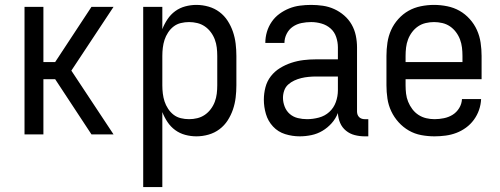

<svg xmlns="http://www.w3.org/2000/svg" viewBox="-20 -548 2040 783"><path d="M80 0V-520H157V-295H205L353 -520H443L271 -260L443 0H353L205 -225H157V0Z M564 215V-520H642V-429Q650 -450 663 -469.5Q676 -489 694.5 -502.5Q713 -516 735.5 -522Q758 -528 781 -528Q806 -528 830.5 -521Q855 -514 875 -499Q895 -484 908.5 -463Q922 -442 930 -418.5Q938 -395 941 -370Q944 -345 944 -320V-200Q944 -175 941 -150Q938 -125 930 -101.5Q922 -78 908.5 -57Q895 -36 875 -21Q855 -6 830.5 1Q806 8 781 8Q758 8 735.5 2Q713 -4 694.5 -17.5Q676 -31 663 -50.5Q650 -70 642 -91V215ZM751 -62Q768 -62 784.5 -66Q801 -70 815 -79.5Q829 -89 839.5 -103Q850 -117 856 -133Q862 -149 864 -166Q866 -183 866 -200V-320Q866 -337 864 -354Q862 -371 856 -387Q850 -403 839.5 -417Q829 -431 815 -440.5Q801 -450 784.5 -454Q768 -458 751 -458Q734 -458 717.5 -454Q701 -450 688 -440Q675 -430 665.5 -415.5Q656 -401 651 -385.5Q646 -370 644 -353.5Q642 -337 642 -320V-200Q642 -183 644 -166.5Q646 -150 651 -134.5Q656 -119 665.5 -104.5Q675 -90 688 -80Q701 -70 717.5 -66Q734 -62 751 -62Z M1202 8Q1172 8 1143 -1Q1114 -10 1093.5 -32Q1073 -54 1064.5 -83Q1056 -112 1056 -141Q1056 -167 1062.5 -192Q1069 -217 1084.5 -237Q1100 -257 1122 -270.5Q1144 -284 1168.5 -292Q1193 -300 1218 -303Q1243 -306 1269 -306H1358V-355Q1358 -376 1351 -397Q1344 -418 1328 -432Q1312 -446 1291 -452Q1270 -458 1249 -458Q1229 -458 1209.5 -454Q1190 -450 1174 -439Q1158 -428 1149 -410Q1140 -392 1140 -373H1062Q1062 -396 1068.5 -418Q1075 -440 1088 -459Q1101 -478 1119.5 -491.5Q1138 -505 1159 -513.5Q1180 -522 1203 -525Q1226 -528 1249 -528Q1273 -528 1297 -524.5Q1321 -521 1343 -511Q1365 -501 1383.5 -485Q1402 -469 1414 -448Q1426 -427 1431 -403Q1436 -379 1436 -355V-93Q1436 -87 1438 -81Q1440 -75 1444.5 -70.5Q1449 -66 1455 -64Q1461 -62 1467 -62H1482V8H1467Q1447 8 1427 3Q1407 -2 1391 -15Q1375 -28 1367 -47Q1359 -66 1358 -87Q1349 -64 1332.5 -45.5Q1316 -27 1295 -14.5Q1274 -2 1250 3Q1226 8 1202 8ZM1232 -62Q1256 -62 1280.5 -68.5Q1305 -75 1323 -91.5Q1341 -108 1349.5 -131.5Q1358 -155 1358 -180V-236H1269Q1254 -236 1238.5 -234.5Q1223 -233 1208.5 -229.5Q1194 -226 1180 -219.5Q1166 -213 1155 -203Q1144 -193 1139 -178.5Q1134 -164 1134 -149Q1134 -131 1141 -113Q1148 -95 1162 -83Q1176 -71 1194.5 -66.5Q1213 -62 1232 -62Z M1752 8Q1725 8 1698 3Q1671 -2 1647.5 -15.5Q1624 -29 1605.5 -49.5Q1587 -70 1575.5 -94.5Q1564 -119 1560 -146Q1556 -173 1556 -200V-320Q1556 -347 1560 -374Q1564 -401 1575 -425.5Q1586 -450 1604.5 -470.5Q1623 -491 1646 -504Q1669 -517 1696 -522.5Q1723 -528 1750 -528Q1777 -528 1804 -522.5Q1831 -517 1854 -504Q1877 -491 1895.5 -470.5Q1914 -450 1925 -425.5Q1936 -401 1940 -374Q1944 -347 1944 -320V-225H1634V-200Q1634 -183 1636 -166Q1638 -149 1644.5 -133Q1651 -117 1661.5 -103Q1672 -89 1686.5 -79.5Q1701 -70 1718 -66Q1735 -62 1752 -62Q1771 -62 1790.5 -66Q1810 -70 1826 -80Q1842 -90 1852.5 -107Q1863 -124 1864 -144H1942Q1941 -121 1933.5 -99.5Q1926 -78 1912.5 -59.5Q1899 -41 1880.5 -27.5Q1862 -14 1841 -6Q1820 2 1797 5Q1774 8 1752 8ZM1866 -295V-320Q1866 -337 1864 -354Q1862 -371 1856 -387Q1850 -403 1839.5 -417Q1829 -431 1815 -440.5Q1801 -450 1784 -454Q1767 -458 1750 -458Q1733 -458 1716 -454Q1699 -450 1685 -440.5Q1671 -431 1660.5 -417Q1650 -403 1644 -387Q1638 -371 1636 -354Q1634 -337 1634 -320V-295Z"/></svg>

Font: Iosevka Algr
Style: Regular
Weight: 400
Monospace: yes
Designer: Belleve Invis
Foundry: Belleve Invis
Version: Version 26.0.2; ttfautohint (v1.8.3)